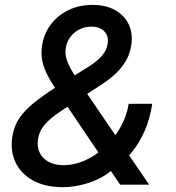

<svg xmlns="http://www.w3.org/2000/svg" viewBox="-20 -755 718 785"><path d="M238.3 10.3Q164.6 10.3 114.7 -17.3Q64.9 -44.9 43 -92.3Q21 -139.6 30.8 -198.7Q37.6 -240.2 59.3 -272.2Q81.1 -304.2 117.9 -334Q154.8 -363.8 207 -397.5L342.3 -482.4Q360.4 -493.7 377 -507.6Q393.6 -521.5 405.5 -538.8Q417.5 -556.2 420.4 -577.6Q424.8 -607.4 406.7 -626.7Q388.7 -646 354 -646Q327.1 -646 304.7 -634.8Q282.2 -623.5 267.3 -603.5Q252.4 -583.5 248.5 -556.2Q245.6 -534.2 252.4 -512.2Q259.3 -490.2 275.1 -463.6Q291 -437 316.4 -400.4L589.8 0H471.2L247.6 -331.1Q215.3 -379.4 191.2 -417.5Q167 -455.6 156.2 -491.9Q145.5 -528.3 152.3 -571.3Q160.6 -619.6 188.7 -656.2Q216.8 -692.9 260.3 -713.9Q303.7 -734.9 357.9 -734.9Q414.6 -734.9 452.6 -712.6Q490.7 -690.4 507.6 -652.3Q524.4 -614.3 516.1 -567.4Q511.7 -536.6 496.1 -508.8Q480.5 -481 455.6 -456.8Q430.7 -432.6 397 -410.6L231.9 -302.7Q185.1 -272 162.4 -244.9Q139.6 -217.8 135.3 -184.6Q130.9 -153.8 142.6 -130.1Q154.3 -106.4 179.4 -93Q204.6 -79.6 239.7 -79.6Q283.2 -79.6 326.4 -98.6Q369.6 -117.7 407 -151.9Q444.3 -186 470.9 -231.9Q497.6 -277.8 506.3 -330.6H602.5Q592.3 -266.1 570.8 -218.3Q549.3 -170.4 522.5 -137.5Q495.6 -104.5 468.3 -83L439.5 -60.5Q397 -24.9 342.5 -7.3Q288.1 10.3 238.3 10.3Z"/></svg>

Font: Inter 20pt Medium
Style: Italic
Weight: 500
Italic angle: -9.3988°
Version: Version 4.001;git-66647c0bb